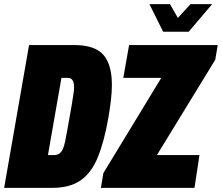

<svg xmlns="http://www.w3.org/2000/svg" viewBox="-25 -905 1069 925"><path d="M-5 0 115 -688H332Q431 -688 472.5 -641.5Q514 -595 514 -496Q514 -462 509.5 -423Q505 -384 497 -337Q477 -223 446.5 -148Q416 -73 364 -36.5Q312 0 228 0ZM206 -158H235Q250 -158 260 -164.5Q270 -171 277 -185.5Q284 -200 288.5 -222.5Q293 -245 299 -277Q313 -355 320 -396Q327 -437 329.5 -456Q332 -475 332 -486Q332 -500 328.5 -510Q325 -520 318.5 -525Q312 -530 300 -530H271ZM461 0 473 -71 752 -530H569L597 -688H1024L1012 -617L731 -158H936L912 0ZM997 -885 884 -752H761L695 -885H794L846 -794H809L893 -885Z"/></svg>

Font: Archivo ExtraCondensed Black
Style: Italic
Weight: 900
Width: 2
Italic angle: -10°
Designer: Hector Gatti
Foundry: Omnibus-Type
Version: Version 2.001